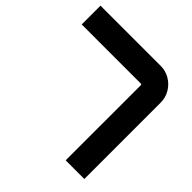

<svg xmlns="http://www.w3.org/2000/svg" viewBox="-187 -877 1033 1033"><g transform="rotate(45 330.0 -360.5)"><path d="M459 0V-573Q459 -575 457.5 -576.5Q456 -578 453 -578H3V-721H460Q499 -721 531 -702Q563 -683 582 -651Q601 -619 601 -579V0Z"/></g></svg>

Font: Orbitron ExtraBold
Style: Regular
Weight: 800
Designer: Matt McInerney
Foundry: The League of Moveable Type
Version: Version 2.001